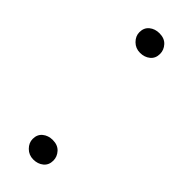

<svg xmlns="http://www.w3.org/2000/svg" viewBox="-9 -769 243 243"><g transform="rotate(-45 113.0 -647.0)"><path d="M226 -647Q226 -655 221.5 -660.5Q217 -666 209 -666Q202 -666 196.5 -660.5Q191 -655 191 -647Q191 -639 195.5 -633.5Q200 -628 208 -628Q215 -628 220.5 -633Q226 -638 226 -647ZM35 -647Q35 -655 30.5 -660.5Q26 -666 18 -666Q11 -666 5.5 -660.5Q0 -655 0 -647Q0 -639 4.5 -633.5Q9 -628 17 -628Q24 -628 29.5 -633Q35 -638 35 -647Z"/></g></svg>

Font: TMT Limkin
Style: Regular
Weight: 400
Designer: Gabriel Drozdov
Version: Version 1.000;Glyphs 3.1.2 (3151)